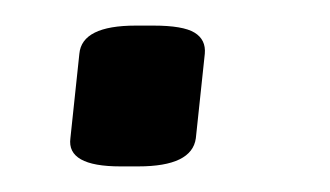

<svg xmlns="http://www.w3.org/2000/svg" viewBox="-20 -128 258 150"><path d="M74 2Q32 2 35 -20L42 -86Q44 -108 86 -108H100Q123 -108 132 -102.5Q141 -97 140 -86L133 -20Q130 2 88 2Z"/></svg>

Font: Asap Semi Expanded Semi Expanded Regular
Style: Italic
Weight: 400
Width: 6
Italic angle: -6°
Designer: Pablo Cosgaya
Foundry: Omnibus-Type
Version: Version 3.001; ttfautohint (v1.8.4.7-5d5b)